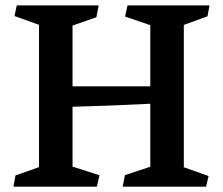

<svg xmlns="http://www.w3.org/2000/svg" viewBox="-20 -696 831 716"><path d="M351.1 -42.5 341.3 0H30.3L37.6 -41.5L125.5 -72.8V-603.5L34.2 -636.2L42.5 -675.8H348.1L339.4 -631.8L250.5 -600.6V-374H540.5V-602.1L446.3 -634.3L455.6 -675.8H761.2L753.9 -635.3L665.5 -603V-72.3L757.8 -39.6L748.5 0H437.5L445.8 -43L540.5 -74.2V-309.1Q386.7 -301.3 250.5 -297.9V-74.7Z"/></svg>

Font: Vesper Libre Medium
Style: Regular
Weight: 500
Designer: Robert Keller & Kimya Gandhi
Foundry: Mota Italic
Version: Version 1.058